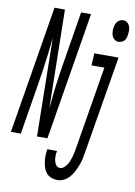

<svg xmlns="http://www.w3.org/2000/svg" viewBox="-144 -799 763 1087"><g transform="rotate(10 237.5 -256.0)"><path d="M-42 0 79 -735H139L149 -168L160 -276Q165 -317 171 -358.5Q177 -400 184 -441L232 -735H289L168 0H108L99 -567L87 -459Q82 -418 76 -376.5Q70 -335 63 -294L15 0ZM469 -608Q456 -608 446 -615.5Q436 -623 431.5 -634.5Q427 -646 426.5 -659Q426 -672 428 -685Q430 -694 433 -702.5Q436 -711 442.5 -718Q449 -725 457.5 -729Q466 -733 475 -733Q488 -733 498 -725Q508 -717 512.5 -705.5Q517 -694 517 -681Q517 -668 515 -655Q514 -646 511 -637.5Q508 -629 502 -622Q496 -615 486.5 -611.5Q477 -608 469 -608ZM264 223Q246 223 229 216.5Q212 210 201 197.5Q190 185 184.5 168.5Q179 152 176.5 134Q174 116 174.5 97.5Q175 79 178 61H234Q231 75 230.5 89.5Q230 104 233 117.5Q236 131 244 142Q252 153 267 153Q279 153 289.5 144Q300 135 307 124Q314 113 318.5 101Q323 89 326.5 77Q330 65 332.5 52.5Q335 40 337 28L416 -450H342L346 -520H485L392 39Q389 59 385 78Q381 97 373.5 116Q366 135 357 153Q348 171 334.5 187.5Q321 204 302 213.5Q283 223 264 223Z"/></g></svg>

Font: Iosevka Algr
Style: Italic
Weight: 400
Italic angle: -9°
Monospace: yes
Designer: Belleve Invis
Foundry: Belleve Invis
Version: Version 26.0.2; ttfautohint (v1.8.3)